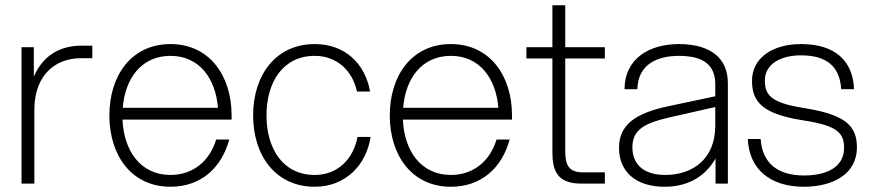

<svg xmlns="http://www.w3.org/2000/svg" viewBox="-20 -700 3318 732"><path d="M62 0H111V-283C112 -420 197 -478 287 -478H332V-526H291C223 -526 149 -500 109 -408V-520H62Z M630 12C747 12 825 -61 854 -168H804C780 -88 718 -33 630 -33C515 -33 452 -126 447 -244H863V-260C863 -412 778 -532 630 -532C481 -532 397 -412 397 -260C397 -108 481 12 630 12ZM448 -289C457 -401 519 -487 630 -487C740 -487 802 -401 811 -289Z M1180 12C1295 12 1376 -68 1393 -178H1343C1327 -93 1267 -33 1180 -33C1058 -33 996 -134 996 -260C996 -386 1058 -487 1180 -487C1265 -487 1324 -430 1341 -351H1391C1372 -457 1296 -532 1180 -532C1030 -532 945 -412 945 -260C945 -108 1030 12 1180 12Z M1699 12C1816 12 1894 -61 1923 -168H1873C1849 -88 1787 -33 1699 -33C1584 -33 1521 -126 1516 -244H1932V-260C1932 -412 1847 -532 1699 -532C1550 -532 1466 -412 1466 -260C1466 -108 1550 12 1699 12ZM1517 -289C1526 -401 1588 -487 1699 -487C1809 -487 1871 -401 1880 -289Z M2086 -680V-520H1987V-477H2086V-121C2086 -51 2103 0 2196 0H2286V-43H2201C2146 -43 2135 -75 2135 -124V-477H2286V-520H2135V-680Z M2708 0H2755V-383C2755 -475 2693 -532 2568 -532C2458 -532 2362 -479 2361 -360H2410C2412 -456 2488 -487 2568 -487C2659 -487 2707 -455 2707 -378V-333L2528 -295C2400 -268 2340 -223 2340 -136C2340 -48 2401 12 2514 12C2594 12 2665 -20 2708 -96ZM2391 -138C2391 -207 2439 -231 2535 -253L2707 -292V-221C2707 -92 2619 -33 2516 -33C2430 -33 2391 -77 2391 -138Z M3045 12C3152 12 3247 -34 3247 -138C3247 -217 3207 -261 3057 -286C2929 -306 2896 -330 2896 -393C2896 -456 2956 -489 3034 -489C3131 -489 3182 -447 3187 -360H3236C3232 -467 3165 -532 3034 -532C2925 -532 2847 -479 2847 -392C2847 -309 2890 -265 3043 -241C3174 -221 3198 -192 3198 -136C3198 -63 3132 -31 3045 -31C2944 -31 2886 -79 2880 -170H2831C2836 -56 2915 12 3045 12Z"/></svg>

Font: Aspekta 200
Style: Regular
Weight: 200
Designer: Ivo Dolenc
Version: Version 2.000